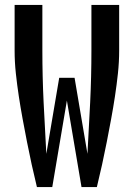

<svg xmlns="http://www.w3.org/2000/svg" viewBox="-20 -755 540 775"><path d="M129 0Q118 -45 108 -90.5Q98 -136 89 -182Q80 -228 71.5 -274Q63 -320 56 -366Q49 -412 44 -458.5Q39 -505 39 -551V-735H151V-551Q151 -447 156 -343Q161 -239 167 -134L219 -441H281L333 -134Q339 -239 344 -343Q349 -447 349 -551V-735H461V-551Q461 -505 456 -458.5Q451 -412 444 -366Q437 -320 428.5 -274Q420 -228 411 -182Q402 -136 392 -90.5Q382 -45 371 0H309L250 -349L191 0Z"/></svg>

Font: iosevka_custom_sans_ss08
Style: Bold
Weight: 700
Designer: Belleve Invis
Foundry: Belleve Invis
Version: Version 10.3.0; ttfautohint (v1.8.3)